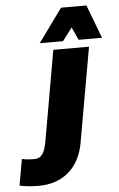

<svg xmlns="http://www.w3.org/2000/svg" viewBox="-235 -689 583 942"><g transform="rotate(-5 56.0 -218.5)"><path d="M-83.5 212.4C33.7 212.4 118.2 145.5 140.1 18.6L222.2 -446.3H46.4L-30.8 -6.3C-42 60.1 -60.1 79.6 -93.3 79.6C-126 79.6 -142.1 76.7 -153.8 73.2L-176.8 203.1C-158.7 207 -126 212.4 -83.5 212.4ZM-17.1 -484.4H97.7L145.5 -547.9L174.3 -484.4H289.6L227.1 -648.9H102.1Z"/></g></svg>

Font: Roboto Flex Super Cond Black
Style: Italic
Weight: 900
Width: 3
Italic angle: -10°
Designer: Berlow after Robertson
Foundry: Google
Version: Version 3.200;Glyphs 3.3 (3311)